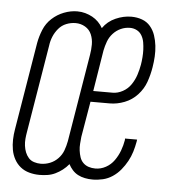

<svg xmlns="http://www.w3.org/2000/svg" viewBox="-45 -582 589 633"><g transform="rotate(5 250.0 -266.0)"><path d="M108 8Q91 8 74.5 3.5Q58 -1 45.5 -11Q33 -21 25 -35.5Q17 -50 14 -66.5Q11 -83 11.5 -100.5Q12 -118 15 -135L63 -425Q67 -447 76 -469Q85 -491 102.5 -507Q120 -523 142 -531.5Q164 -540 186 -540Q200 -540 212.5 -536.5Q225 -533 236 -527Q247 -521 256 -512Q265 -503 271 -492Q287 -515 313 -526.5Q339 -538 365 -538Q384 -538 400.5 -532Q417 -526 428 -513Q439 -500 444.5 -483.5Q450 -467 452 -449.5Q454 -432 453 -414Q452 -396 449 -378Q445 -353 436.5 -329Q428 -305 410 -285.5Q392 -266 367.5 -256.5Q343 -247 319 -247H255L235 -129Q234 -118 233 -106.5Q232 -95 233.5 -83.5Q235 -72 238.5 -61.5Q242 -51 249.5 -43.5Q257 -36 267.5 -32.5Q278 -29 290 -29Q308 -29 324.5 -38Q341 -47 352 -62.5Q363 -78 369.5 -95.5Q376 -113 379 -131Q379 -132 379 -133.5Q379 -135 379 -136H419Q419 -134 418.5 -132.5Q418 -131 418 -129Q415 -112 410 -95.5Q405 -79 396.5 -63.5Q388 -48 376.5 -34Q365 -20 350 -10Q335 0 318 4Q301 8 284 8Q271 8 258.5 5.5Q246 3 235.5 -2.5Q225 -8 217 -17Q209 -26 204 -36Q195 -25 184 -16.5Q173 -8 160.5 -2Q148 4 134.5 6Q121 8 109 8ZM325 -283Q342 -283 358.5 -292Q375 -301 385.5 -316.5Q396 -332 401.5 -349Q407 -366 410 -383Q412 -395 413 -408Q414 -421 413.5 -433Q413 -445 411 -457Q409 -469 403 -479.5Q397 -490 386.5 -495.5Q376 -501 364 -501Q348 -501 333.5 -494.5Q319 -488 308 -476Q297 -464 291.5 -449Q286 -434 283 -419L261 -283ZM109 -29Q125 -29 140 -35Q155 -41 166.5 -53Q178 -65 183.5 -80Q189 -95 192 -111L240 -401Q243 -418 243 -435.5Q243 -453 236.5 -468.5Q230 -484 215.5 -492.5Q201 -501 184 -501Q168 -501 153 -495Q138 -489 127.5 -476.5Q117 -464 111 -449.5Q105 -435 103 -419L55 -129Q53 -118 52 -106.5Q51 -95 52.5 -83.5Q54 -72 58 -62Q62 -52 69 -44Q76 -36 87 -32.5Q98 -29 109 -29Z"/></g></svg>

Font: Iosevka Slab Extralight
Style: Italic
Weight: 200
Italic angle: -9°
Monospace: yes
Designer: Belleve Invis
Foundry: Belleve Invis
Version: Version 11.1.1; ttfautohint (v1.8.3)